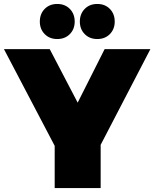

<svg xmlns="http://www.w3.org/2000/svg" viewBox="-30 -949 779 969"><path d="M729 -701 478 -218V0H246V-213L-10 -701H221L362 -431L498 -701ZM347 -840Q347 -802 322.5 -777Q298 -752 259 -752Q220 -752 195.5 -777Q171 -802 171 -840Q171 -879 195.5 -904Q220 -929 259 -929Q298 -929 322.5 -904Q347 -879 347 -840ZM549 -840Q549 -802 524.5 -777Q500 -752 461 -752Q422 -752 397.5 -777Q373 -802 373 -840Q373 -879 397.5 -904Q422 -929 461 -929Q500 -929 524.5 -904Q549 -879 549 -840Z"/></svg>

Font: Argentum Sans Black
Style: Regular
Weight: 900
Designer: Julieta Ulanovsky (Modified by Cristiano Sobral)
Foundry: Julieta Ulanovsky
Version: Version 1.000; ttfautohint (v1.5.65-e2d9)